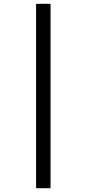

<svg xmlns="http://www.w3.org/2000/svg" viewBox="-20 -889 451 1000"><path d="M168 91.3V-869.1H243.2V91.3Z"/></svg>

Font: HaufeMerriweatherSansLt
Style: Regular
Weight: 300
Designer: Eben Sorkin
Foundry: Eben Sorkin
Version: Version 1.56